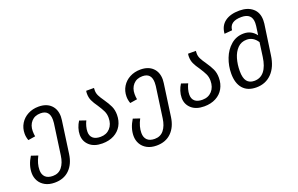

<svg xmlns="http://www.w3.org/2000/svg" viewBox="-109 -1208 2913 1879"><g transform="rotate(-20 1347.0 -268.5)"><path d="M470 -374Q470 -357 467 -337L420 -1Q406 99 347.5 156.5Q289 214 194 214Q136 214 95 191.5Q54 169 33 131.5Q12 94 12 49Q12 -32 63 -114L132 -91Q94 -19 94 47Q94 94 120.5 120Q147 146 199 146Q259 146 294 102Q329 58 339 -16L384 -337Q386 -349 386 -371Q386 -472 293 -472Q232 -472 197 -433Q162 -394 162 -334Q162 -300 167 -278L92 -266Q79 -302 79 -336Q79 -395 107.5 -441.5Q136 -488 185.5 -514Q235 -540 296 -540Q378 -540 424 -495Q470 -450 470 -374Z M922 -380Q956 -331 974 -292Q992 -253 992 -203Q992 -140 964.5 -91Q937 -42 885 -14.5Q833 13 763 13Q678 13 630 -30.5Q582 -74 582 -141Q582 -176 593.5 -211.5Q605 -247 624 -276L691 -253Q679 -230 671 -200.5Q663 -171 663 -144Q663 -101 689.5 -77.5Q716 -54 768 -54Q830 -54 867.5 -95Q905 -136 905 -203Q905 -242 890 -273.5Q875 -305 846 -349Q816 -391 801 -423.5Q786 -456 786 -496Q786 -514 789 -526H870Q869 -517 869 -499Q869 -471 882 -444.5Q895 -418 922 -380Z M1531 -374Q1531 -357 1528 -337L1481 -1Q1467 99 1408.5 156.5Q1350 214 1255 214Q1197 214 1156 191.5Q1115 169 1094 131.5Q1073 94 1073 49Q1073 -32 1124 -114L1193 -91Q1155 -19 1155 47Q1155 94 1181.5 120Q1208 146 1260 146Q1320 146 1355 102Q1390 58 1400 -16L1445 -337Q1447 -349 1447 -371Q1447 -472 1354 -472Q1293 -472 1258 -433Q1223 -394 1223 -334Q1223 -300 1228 -278L1153 -266Q1140 -302 1140 -336Q1140 -395 1168.5 -441.5Q1197 -488 1246.5 -514Q1296 -540 1357 -540Q1439 -540 1485 -495Q1531 -450 1531 -374Z M1983 -380Q2017 -331 2035 -292Q2053 -253 2053 -203Q2053 -140 2025.5 -91Q1998 -42 1946 -14.5Q1894 13 1824 13Q1739 13 1691 -30.5Q1643 -74 1643 -141Q1643 -176 1654.5 -211.5Q1666 -247 1685 -276L1752 -253Q1740 -230 1732 -200.5Q1724 -171 1724 -144Q1724 -101 1750.5 -77.5Q1777 -54 1829 -54Q1891 -54 1928.5 -95Q1966 -136 1966 -203Q1966 -242 1951 -273.5Q1936 -305 1907 -349Q1877 -391 1862 -423.5Q1847 -456 1847 -496Q1847 -514 1850 -526H1931Q1930 -517 1930 -499Q1930 -471 1943 -444.5Q1956 -418 1983 -380Z M2654 -583Q2654 -560 2652 -548L2607 -235Q2591 -117 2527.5 -52Q2464 13 2367 13Q2276 13 2228 -42Q2180 -97 2180 -197Q2180 -278 2209 -353.5Q2238 -429 2294.5 -477.5Q2351 -526 2428 -526Q2507 -526 2556 -461L2569 -554Q2571 -565 2571 -585Q2571 -685 2462 -685Q2340 -685 2333 -594L2252 -587Q2258 -668 2314 -709.5Q2370 -751 2465 -751Q2551 -751 2602.5 -707Q2654 -663 2654 -583ZM2526 -247 2546 -393Q2503 -459 2435 -459Q2377 -459 2339.5 -420.5Q2302 -382 2284.5 -321.5Q2267 -261 2267 -193Q2267 -120 2293 -87Q2319 -54 2370 -54Q2434 -54 2473.5 -103Q2513 -152 2526 -247Z"/></g></svg>

Font: FiraGO Book
Style: Italic
Weight: 350
Italic angle: -8°
Designer: bBox Type GmbH
Foundry: bBox Type GmbH
Version: Version 1.001